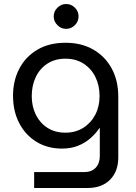

<svg xmlns="http://www.w3.org/2000/svg" viewBox="-20 -735 680 958"><path d="M150.4 203V123.6H400Q437.2 123.6 457.6 101.7Q478 79.8 478 43.6V-95.8H476.2Q456.8 -67.4 430 -44.2Q403.2 -21 368.3 -7.3Q333.4 6.4 289.2 6.4Q217.2 6.4 162.1 -27.3Q107 -61 76 -120.6Q45 -180.2 45 -257.4Q45 -332.2 76.1 -391.9Q107.2 -451.6 165.8 -486.6Q224.4 -521.6 307.2 -521.6Q386.6 -521.6 445.6 -487.6Q504.6 -453.6 537.4 -393.2Q570.2 -332.8 570.2 -252.2V50Q570.2 120.2 529.3 161.6Q488.4 203 417.2 203ZM306 -73Q357 -73 395.4 -97.2Q433.8 -121.4 455.3 -162.5Q476.8 -203.6 476.8 -255.8Q476.8 -309 455.9 -351Q435 -393 396.8 -417.6Q358.6 -442.2 306.4 -442.2Q254.4 -442.2 216.5 -417.5Q178.6 -392.8 158.5 -350.6Q138.4 -308.4 138.4 -255Q138.4 -204.6 158.5 -163.3Q178.6 -122 216.3 -97.5Q254 -73 306 -73ZM310 -591Q285 -591 266.5 -609.5Q248 -628 248 -653Q248 -678.4 266.5 -696.7Q285 -715 310 -715Q335.4 -715 353.7 -696.7Q372 -678.4 372 -653Q372 -628 353.7 -609.5Q335.4 -591 310 -591Z"/></svg>

Font: MuseoModerno Thin
Style: Regular
Weight: 100
Designer: Pablo Cosgaya, Héctor Gatti, Marcela Romero, and the Authors of The MuseoModerno Project.
Foundry: Omnibus-Type Team
Version: Version 1.003